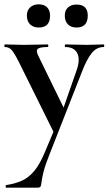

<svg xmlns="http://www.w3.org/2000/svg" viewBox="-38 -591 501 886"><path d="M170 109 222 -15 220 40 50 -303Q28 -347 15.5 -360.5Q3 -374 -15 -374Q-18 -374 -18 -380Q-18 -386 -15 -386Q5 -386 27.5 -385Q50 -384 70 -384Q106 -384 133 -385Q160 -386 182 -386Q185 -386 185 -380Q185 -374 182 -374Q147 -374 137 -366Q127 -358 138 -335L265 -75L228 -16L316 -268Q333 -317 318.5 -345.5Q304 -374 263 -374Q261 -374 261 -380Q261 -386 263 -386Q287 -386 308.5 -385Q330 -384 364 -384Q388 -384 403.5 -385Q419 -386 441 -386Q443 -386 443 -380Q443 -374 441 -374Q407 -374 384.5 -345Q362 -316 343 -267L191 120Q170 172 162.5 203.5Q155 235 153.5 250Q152 265 149 270Q146 275 135 275H-9Q-12 275 -12 269Q-12 263 -9 263Q31 257 62.5 243Q94 229 120 198Q146 167 170 109ZM141 -464Q116 -464 101 -478.5Q86 -493 86 -519Q86 -543 101 -557Q116 -571 141 -571Q166 -571 179.5 -557Q193 -543 193 -519Q193 -464 141 -464ZM315 -464Q290 -464 275.5 -478.5Q261 -493 261 -519Q261 -543 275.5 -556.5Q290 -570 315 -570Q367 -570 367 -519Q367 -464 315 -464Z"/></svg>

Font: Cormorant Infant Light
Style: Regular
Weight: 300
Designer: Christian Thalmann (Catharsis Fonts)
Foundry: Catharsis Fonts
Version: Version 4.001